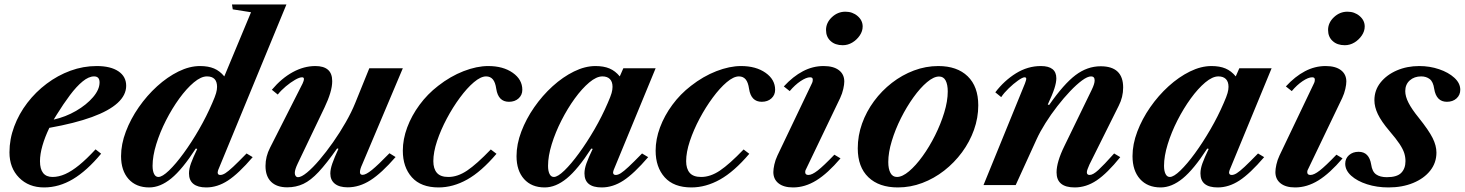

<svg xmlns="http://www.w3.org/2000/svg" viewBox="-20 -831 6576 862"><path d="M178 10.5Q109 10.5 65.8 -33.2Q22.5 -77 22.5 -147Q22.5 -206.5 43.8 -263.2Q65 -320 102.5 -369Q140 -418 189.5 -455.2Q239 -492.5 296.2 -513.5Q353.5 -534.5 414 -534.5Q476.5 -534.5 511.5 -511Q546.5 -487.5 546.5 -446Q546.5 -404 508 -368.8Q469.5 -333.5 392.8 -305.5Q316 -277.5 201.5 -257Q181.5 -215.5 170.5 -177Q159.5 -138.5 159.5 -107.5Q159.5 -36.5 216 -36.5Q243.5 -36.5 272.8 -49.5Q302 -62.5 335.5 -89.8Q369 -117 409 -160.5L434 -141Q370 -64 307.5 -26.8Q245 10.5 178 10.5ZM221 -294Q274.5 -306 321.5 -333.2Q368.5 -360.5 397.8 -394.8Q427 -429 427 -461Q427 -488 402.5 -488Q378.5 -488 351 -465.5Q323.5 -443 294.2 -404Q265 -365 234.5 -316Z M650 10.5Q591 10.5 557.2 -27.2Q523.5 -65 523.5 -130Q523.5 -183.5 545 -240.2Q566.5 -297 603 -349.5Q639.5 -402 685.5 -443.8Q731.5 -485.5 781.2 -510Q831 -534.5 878 -534.5Q915 -534.5 941 -523.5Q967 -512.5 987 -488L1107 -776L1025 -789L1021.5 -811H1266L959.5 -67.5Q956 -57.5 958.2 -51.5Q960.5 -45.5 969 -45.5Q979 -45.5 991.8 -53.5Q1004.5 -61.5 1026.8 -82.2Q1049 -103 1087 -142L1114.5 -125.5Q1051 -51.5 1003.5 -20.5Q956 10.5 906 10.5Q868 10.5 848.2 -5.5Q828.5 -21.5 828.5 -52.5Q828.5 -73 837.5 -98Q846.5 -123 865.5 -162.5L859 -164Q798.5 -70.5 749 -30Q699.5 10.5 650 10.5ZM691 -36.5Q708.5 -36.5 738.8 -65.5Q769 -94.5 804.2 -142.8Q839.5 -191 873.5 -250Q907.5 -309 933 -368.5Q946 -398 950.2 -413.2Q954.5 -428.5 954.5 -441Q954.5 -488 909 -488Q882.5 -488 850 -460.8Q817.5 -433.5 785 -388.8Q752.5 -344 725.2 -290.5Q698 -237 681.5 -183.5Q665 -130 665 -86.5Q665 -63.5 671.8 -50Q678.5 -36.5 691 -36.5Z M1541 10Q1503.5 10 1483.2 -6.2Q1463 -22.5 1463 -52Q1463 -71 1472 -97Q1481 -123 1499.5 -163L1493.5 -164.5Q1446 -97 1410.5 -59Q1375 -21 1342 -5.5Q1309 10 1269.5 10Q1222.5 10 1197.2 -14.8Q1172 -39.5 1172 -86Q1172 -128.5 1192.5 -168L1338.5 -456Q1341 -461.5 1342.8 -467Q1344.5 -472.5 1344.5 -476.5Q1344.5 -484 1336 -484Q1324.5 -484 1304.5 -472.5Q1284.5 -461 1263.2 -443.2Q1242 -425.5 1227 -406.5L1200.5 -428Q1244.5 -480 1294.5 -507.2Q1344.5 -534.5 1396 -534.5Q1433 -534.5 1452.2 -518Q1471.5 -501.5 1471.5 -466.5Q1471.5 -442.5 1462.5 -412.8Q1453.5 -383 1437 -348.5L1316.5 -96.5Q1310.5 -84 1307 -73.2Q1303.5 -62.5 1303.5 -54.5Q1303.5 -46 1307.5 -40.8Q1311.5 -35.5 1318 -35.5Q1333 -35.5 1358.5 -56.5Q1384 -77.5 1414.2 -113Q1444.5 -148.5 1475.2 -192.2Q1506 -236 1532.2 -282Q1558.5 -328 1575 -369L1638 -524.5H1788.5L1606 -92.5Q1596 -71 1596 -58Q1596 -52 1599 -49Q1602 -46 1608 -46Q1622.5 -46 1649.8 -68Q1677 -90 1728.5 -143L1756 -126Q1693 -53.5 1643.2 -21.8Q1593.5 10 1541 10Z M1949 10.5Q1870 10.5 1829.2 -35Q1788.5 -80.5 1788.5 -154.5Q1788.5 -206 1808.2 -259Q1828 -312 1863.5 -360.2Q1899 -408.5 1947 -445.5Q2002 -488.5 2061.2 -511.5Q2120.5 -534.5 2172 -534.5Q2239 -534.5 2282 -504.2Q2325 -474 2325 -428Q2325 -404.5 2308.2 -389.2Q2291.5 -374 2265 -374Q2217 -374 2208 -432Q2204 -461 2192.8 -474.5Q2181.5 -488 2162.5 -488Q2138.5 -488 2107.5 -461.8Q2076.5 -435.5 2044.8 -392.5Q2013 -349.5 1986 -298.8Q1959 -248 1942.2 -197.8Q1925.5 -147.5 1925.5 -107.5Q1925.5 -73.5 1941.5 -55Q1957.5 -36.5 1993 -36.5Q2034.5 -36.5 2077.2 -65.2Q2120 -94 2183.5 -160L2209 -140.5Q2141 -60.5 2077.5 -25Q2014 10.5 1949 10.5Z M2425.5 10.5Q2366.5 10.5 2332.8 -27.2Q2299 -65 2299 -130Q2299 -183.5 2320.5 -240.2Q2342 -297 2378.5 -349.5Q2415 -402 2461 -443.8Q2507 -485.5 2556.8 -510Q2606.5 -534.5 2653.5 -534.5Q2690.5 -534.5 2716.5 -523.5Q2742.5 -512.5 2762.5 -488L2778.5 -524.5H2923.5L2735 -67.5Q2731 -57.5 2733.5 -51.5Q2736 -45.5 2744.5 -45.5Q2754.5 -45.5 2767.2 -53.5Q2780 -61.5 2802.2 -82.2Q2824.5 -103 2862.5 -142L2890 -125.5Q2826.5 -51.5 2779 -20.5Q2731.5 10.5 2681.5 10.5Q2604 10.5 2604 -52.5Q2604 -73 2613 -98Q2622 -123 2641 -162.5L2634.5 -164Q2574 -70.5 2524.5 -30Q2475 10.5 2425.5 10.5ZM2466.5 -36.5Q2484 -36.5 2514 -65.5Q2544 -94.5 2579.2 -142.8Q2614.5 -191 2648.8 -250Q2683 -309 2708.5 -368.5Q2721.5 -398 2725.8 -413.2Q2730 -428.5 2730 -441Q2730 -464 2718.2 -476Q2706.5 -488 2684.5 -488Q2658 -488 2625.5 -460.8Q2593 -433.5 2560.5 -388.8Q2528 -344 2500.8 -290.5Q2473.5 -237 2457 -183.5Q2440.5 -130 2440.5 -86.5Q2440.5 -63.5 2447.2 -50Q2454 -36.5 2466.5 -36.5Z M3084 10.5Q3005 10.5 2964.2 -35Q2923.5 -80.5 2923.5 -154.5Q2923.5 -206 2943.2 -259Q2963 -312 2998.5 -360.2Q3034 -408.5 3082 -445.5Q3137 -488.5 3196.2 -511.5Q3255.5 -534.5 3307 -534.5Q3374 -534.5 3417 -504.2Q3460 -474 3460 -428Q3460 -404.5 3443.2 -389.2Q3426.5 -374 3400 -374Q3352 -374 3343 -432Q3339 -461 3327.8 -474.5Q3316.5 -488 3297.5 -488Q3273.5 -488 3242.5 -461.8Q3211.5 -435.5 3179.8 -392.5Q3148 -349.5 3121 -298.8Q3094 -248 3077.2 -197.8Q3060.5 -147.5 3060.5 -107.5Q3060.5 -73.5 3076.5 -55Q3092.5 -36.5 3128 -36.5Q3169.5 -36.5 3212.2 -65.2Q3255 -94 3318.5 -160L3344 -140.5Q3276 -60.5 3212.5 -25Q3149 10.5 3084 10.5Z M3540.5 10.5Q3498.5 10.5 3475.2 -8Q3452 -26.5 3452 -58.5Q3452 -72 3456.5 -92.5Q3461 -113 3470.5 -133L3624.5 -455.5Q3628 -462.5 3628.5 -466.8Q3629 -471 3629 -474Q3629 -484 3617 -484Q3600 -484 3574.2 -466.8Q3548.5 -449.5 3525.5 -422L3499 -443Q3540.5 -488 3584.8 -511.2Q3629 -534.5 3677.5 -534.5Q3722 -534.5 3746.2 -516Q3770.5 -497.5 3770.5 -465Q3770.5 -452 3766 -431.8Q3761.5 -411.5 3752 -391L3599.5 -73Q3596 -66.5 3595.5 -63.5Q3595 -60.5 3595 -58Q3595 -45.5 3609.5 -45.5Q3625.5 -45.5 3651.2 -65.5Q3677 -85.5 3726 -136.5L3753.5 -120Q3696 -52.5 3645 -21Q3594 10.5 3540.5 10.5ZM3763.5 -628Q3729.5 -628 3709 -646.8Q3688.5 -665.5 3688.5 -696.5Q3688.5 -729 3714.8 -753.8Q3741 -778.5 3775.5 -778.5Q3807.5 -778.5 3830.2 -759Q3853 -739.5 3853 -712Q3853 -691 3840 -671.8Q3827 -652.5 3806.8 -640.2Q3786.5 -628 3763.5 -628Z M4011 10.5Q3926.5 10.5 3878.8 -35.2Q3831 -81 3831 -165Q3831 -222 3850.2 -276Q3869.5 -330 3904 -376.8Q3938.5 -423.5 3984.2 -459Q4030 -494.5 4083.2 -514.5Q4136.5 -534.5 4192.5 -534.5Q4277 -534.5 4324.5 -488.5Q4372 -442.5 4372 -358Q4372 -302 4352.8 -248Q4333.5 -194 4299 -147.2Q4264.5 -100.5 4219 -65Q4173.5 -29.5 4120.5 -9.5Q4067.5 10.5 4011 10.5ZM4007 -36.5Q4031 -36.5 4061.2 -62Q4091.5 -87.5 4122 -129.8Q4152.5 -172 4178 -223Q4203.5 -274 4219.2 -325.5Q4235 -377 4235 -420.5Q4235 -451.5 4225.5 -469.5Q4216 -487.5 4196 -487.5Q4172 -487.5 4141.8 -462Q4111.5 -436.5 4081 -394Q4050.5 -351.5 4025 -300.8Q3999.5 -250 3983.8 -198.2Q3968 -146.5 3968 -103.5Q3968 -72.5 3977.8 -54.5Q3987.5 -36.5 4007 -36.5Z M4805 10.5Q4723.5 10.5 4723.5 -57Q4723.5 -103.5 4758.5 -175L4881 -427Q4888 -441.5 4891.2 -451.8Q4894.5 -462 4894.5 -470Q4894.5 -488 4878.5 -488Q4862.5 -488 4837.8 -469.8Q4813 -451.5 4784.2 -421.2Q4755.5 -391 4726.8 -354Q4698 -317 4673.8 -278.5Q4649.5 -240 4634 -206L4540 0H4395.5L4581.5 -456Q4587.5 -472.5 4587.5 -476.5Q4587.5 -484 4580 -484Q4571 -484 4550.5 -469.5Q4530 -455 4508.8 -434.5Q4487.5 -414 4475 -395L4448.5 -416.5Q4488.5 -469 4541.2 -501.8Q4594 -534.5 4653 -534.5Q4722.5 -534.5 4722.5 -479.5Q4722.5 -461 4714 -434.2Q4705.5 -407.5 4684 -361.5L4690.5 -360Q4756 -454 4808.8 -493.8Q4861.5 -533.5 4921.5 -533.5Q5022.5 -533.5 5022.5 -438Q5022.5 -395 5002.5 -356L4871 -92Q4866 -81 4862.8 -72Q4859.5 -63 4859.5 -57.5Q4859.5 -45.5 4872 -45.5Q4887 -45.5 4911 -67.5Q4935 -89.5 4982 -142L5009.5 -125.5Q4951 -53 4903.8 -21.2Q4856.5 10.5 4805 10.5Z M5191 10.5Q5132 10.5 5098.2 -27.2Q5064.5 -65 5064.5 -130Q5064.5 -183.5 5086 -240.2Q5107.5 -297 5144 -349.5Q5180.5 -402 5226.5 -443.8Q5272.5 -485.5 5322.2 -510Q5372 -534.5 5419 -534.5Q5456 -534.5 5482 -523.5Q5508 -512.5 5528 -488L5544 -524.5H5689L5500.5 -67.5Q5496.5 -57.5 5499 -51.5Q5501.5 -45.5 5510 -45.5Q5520 -45.5 5532.8 -53.5Q5545.5 -61.5 5567.8 -82.2Q5590 -103 5628 -142L5655.5 -125.5Q5592 -51.5 5544.5 -20.5Q5497 10.5 5447 10.5Q5369.5 10.5 5369.5 -52.5Q5369.5 -73 5378.5 -98Q5387.5 -123 5406.5 -162.5L5400 -164Q5339.5 -70.5 5290 -30Q5240.5 10.5 5191 10.5ZM5232 -36.5Q5249.5 -36.5 5279.5 -65.5Q5309.5 -94.5 5344.8 -142.8Q5380 -191 5414.2 -250Q5448.5 -309 5474 -368.5Q5487 -398 5491.2 -413.2Q5495.5 -428.5 5495.5 -441Q5495.5 -464 5483.8 -476Q5472 -488 5450 -488Q5423.5 -488 5391 -460.8Q5358.5 -433.5 5326 -388.8Q5293.5 -344 5266.2 -290.5Q5239 -237 5222.5 -183.5Q5206 -130 5206 -86.5Q5206 -63.5 5212.8 -50Q5219.5 -36.5 5232 -36.5Z M5794.5 10.5Q5752.5 10.5 5729.2 -8Q5706 -26.5 5706 -58.5Q5706 -72 5710.5 -92.5Q5715 -113 5724.5 -133L5878.5 -455.5Q5882 -462.5 5882.5 -466.8Q5883 -471 5883 -474Q5883 -484 5871 -484Q5854 -484 5828.2 -466.8Q5802.5 -449.5 5779.5 -422L5753 -443Q5794.5 -488 5838.8 -511.2Q5883 -534.5 5931.5 -534.5Q5976 -534.5 6000.2 -516Q6024.5 -497.5 6024.5 -465Q6024.5 -452 6020 -431.8Q6015.5 -411.5 6006 -391L5853.5 -73Q5850 -66.5 5849.5 -63.5Q5849 -60.5 5849 -58Q5849 -45.5 5863.5 -45.5Q5879.5 -45.5 5905.2 -65.5Q5931 -85.5 5980 -136.5L6007.5 -120Q5950 -52.5 5899 -21Q5848 10.5 5794.5 10.5ZM6017.5 -628Q5983.5 -628 5963 -646.8Q5942.5 -665.5 5942.5 -696.5Q5942.5 -729 5968.8 -753.8Q5995 -778.5 6029.5 -778.5Q6061.5 -778.5 6084.2 -759Q6107 -739.5 6107 -712Q6107 -691 6094 -671.8Q6081 -652.5 6060.8 -640.2Q6040.5 -628 6017.5 -628Z M6214 10.5Q6161.5 10.5 6117.2 -3.8Q6073 -18 6046.2 -42.2Q6019.5 -66.5 6019.5 -96Q6019.5 -119.5 6036.5 -134.5Q6053.5 -149.5 6079.5 -149.5Q6103.5 -149.5 6117.5 -135Q6131.5 -120.5 6136 -92.5Q6140.5 -60.5 6158.2 -48Q6176 -35.5 6206.5 -35.5Q6252 -35.5 6271 -55Q6290 -74.5 6290 -107.5Q6290 -126 6284.5 -143.5Q6279 -161 6263.8 -184.2Q6248.5 -207.5 6218 -243Q6181.5 -286 6166 -318.5Q6150.5 -351 6150.5 -381Q6150.5 -426 6178 -460.5Q6205.5 -495 6251.2 -514.8Q6297 -534.5 6352 -534.5Q6399 -534.5 6441 -520.2Q6483 -506 6509.5 -481.8Q6536 -457.5 6536 -428Q6536 -404.5 6519.2 -389.2Q6502.5 -374 6476 -374Q6428.5 -374 6419 -432Q6414.5 -464 6398.8 -476Q6383 -488 6360.5 -488Q6329.5 -488 6309.2 -470Q6289 -452 6289 -422Q6289 -398 6303.8 -369.2Q6318.5 -340.5 6349 -303Q6395 -245.5 6412 -211.2Q6429 -177 6429 -146Q6429 -100 6401 -64.8Q6373 -29.5 6324.2 -9.5Q6275.5 10.5 6214 10.5Z"/></svg>

Font: Libre Caslon Text
Style: Italic
Weight: 400
Italic angle: -22.583°
Designer: Pablo Impallari, Rodrigo Fuenzalida, Katja Schimmel
Foundry: Pablo Impallari, Rodrigo Fuenzalida
Version: Version 2.000